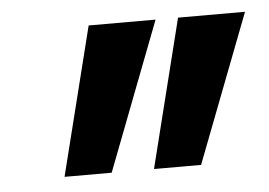

<svg xmlns="http://www.w3.org/2000/svg" viewBox="-33 -743 495 353"><g transform="rotate(-5 215.0 -566.5)"><path d="M73.2 -429.7 141.6 -703.1H265.1L160.2 -429.7ZM238.3 -429.7 306.6 -703.1H430.2L325.2 -429.7Z"/></g></svg>

Font: Schibsted Grotesk SemiBold
Style: Italic
Weight: 600
Italic angle: -12°
Designer: Bakken & Baeck AS, Henrik Kongsvoll
Foundry: Schibsted ASA
Version: Version 1.100;gftools[0.9.25]